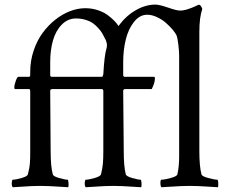

<svg xmlns="http://www.w3.org/2000/svg" viewBox="-20 -807 983 831"><path d="M30.8 -13.7Q30.8 -19 32.2 -24.2Q33.7 -29.3 35.2 -29.3Q48.8 -29.3 73.7 -36.6Q98.6 -43.9 100.6 -52.2Q104 -64.9 106.2 -76.7Q108.4 -88.4 109.4 -101.1Q110.4 -113.8 110.6 -125Q110.8 -136.2 110.8 -152.8V-413.6Q110.8 -416.5 109.4 -418.9Q107.9 -421.4 105.5 -421.4H45.4Q42 -421.4 42 -428.2Q42 -439.5 48.3 -457Q54.7 -474.6 59.1 -474.6H105.5Q107.9 -474.6 109.4 -476.8Q110.8 -479 110.8 -481.4V-496.1Q110.8 -543.9 125.5 -587.6Q140.1 -631.3 164.3 -664.3Q188.5 -697.3 219.2 -721.7Q250 -746.1 283.4 -758.8Q316.9 -771.5 349.1 -771.5Q378.4 -771.5 404.8 -762.5Q431.2 -753.4 448.7 -739.7Q466.3 -726.1 476.8 -714.8Q487.3 -703.6 492.7 -694.3Q524.9 -738.3 567.4 -762.7Q609.9 -787.1 652.3 -787.1Q669.9 -787.1 707.3 -774.2Q744.6 -761.2 758.8 -761.2Q774.9 -761.2 793.9 -767.6Q813 -773.9 825.4 -780Q837.9 -786.1 838.4 -786.1H841.8Q846.2 -786.1 850.1 -779.8Q854 -773.4 855.5 -768.1Q842.8 -731.4 842.8 -669.4V-152.8Q842.8 -86.9 852.1 -52.2Q854 -43.9 881.3 -36.6Q908.7 -29.3 919.9 -29.3Q923.8 -29.3 924.6 -15.4Q925.3 -1.5 923.3 3.4Q908.7 2.4 883.8 1Q858.9 -0.5 840.1 -1.5Q821.3 -2.4 802.2 -2.4Q781.2 -2.4 762.2 -1.5Q743.2 -0.5 718.5 1Q693.8 2.4 678.7 3.4Q674.3 -1 674.3 -15.1Q674.3 -29.3 678.7 -29.3Q692.4 -29.3 719 -36.6Q745.6 -43.9 747.6 -52.2Q755.4 -85 755.4 -131.3V-567.4Q755.4 -582 752 -613.3Q748.5 -644.5 743.2 -655.8Q738.3 -665.5 726.3 -679.7Q714.4 -693.8 697.8 -708.3Q681.2 -722.7 659.4 -732.9Q637.7 -743.2 617.2 -743.2Q584.5 -743.2 560.1 -712.4Q535.6 -681.6 524.4 -636Q513.2 -590.3 513.2 -538.1V-480.5Q513.2 -478.5 515.1 -476.6Q517.1 -474.6 519 -474.6H644.5Q648.4 -474.6 649.4 -473.4Q650.4 -472.2 650.4 -466.8Q650.4 -448.7 636.7 -421.4H520Q517.6 -421.4 515.4 -419.2Q513.2 -417 513.2 -414.6L515.6 -152.8Q515.6 -86.9 524.4 -52.2Q526.9 -43.9 552 -36.6Q577.1 -29.3 587.9 -29.3Q591.8 -29.3 592.5 -15.4Q593.3 -1.5 591.3 3.4Q576.7 2.4 552.2 1Q527.8 -0.5 509 -1.5Q490.2 -2.4 470.2 -2.4Q449.2 -2.4 431.2 -1.5Q413.1 -0.5 390.1 1Q367.2 2.4 351.1 3.4Q346.7 -1 346.7 -13.7Q346.7 -19 348.1 -24.2Q349.6 -29.3 351.1 -29.3Q364.7 -29.3 389.6 -36.6Q414.6 -43.9 417 -52.2Q423.3 -76.7 425.3 -98.1Q427.2 -119.6 427.2 -152.8V-413.6Q427.2 -416.5 425.5 -418.9Q423.8 -421.4 421.4 -421.4H205.1Q202.6 -421.4 200.9 -420.4Q199.2 -419.4 198.2 -418Q197.3 -416.5 197.3 -414.6L199.2 -152.8Q199.2 -86.9 208.5 -52.2Q210.4 -43.9 235.8 -36.6Q261.2 -29.3 272 -29.3Q275.9 -29.3 276.6 -15.4Q277.3 -1.5 275.4 3.4Q260.7 2.4 236.3 1Q211.9 -0.5 193.1 -1.5Q174.3 -2.4 154.3 -2.4Q133.3 -2.4 115.2 -1.5Q97.2 -0.5 74.2 1Q51.3 2.4 35.2 3.4Q30.8 -1 30.8 -13.7ZM197.3 -480.5Q197.3 -478.5 199.2 -476.6Q201.2 -474.6 202.6 -474.6H421.4Q424.8 -474.6 427.2 -485.8Q431.6 -565.4 440.4 -595.7Q442.9 -601.6 442.9 -612.8Q442.9 -618.7 438.5 -632.3Q437.5 -633.3 433.1 -642.6Q428.7 -651.9 423.3 -661.4Q418 -670.9 407.2 -683.3Q396.5 -695.8 384 -705.1Q371.6 -714.4 351.8 -720.7Q332 -727.1 309.1 -727.1Q273.4 -727.1 247.3 -700.4Q221.2 -673.8 209.2 -631.8Q197.3 -589.8 197.3 -538.1Z"/></svg>

Font: Crimson
Style: Regular
Weight: 400
Version: Version 0.8